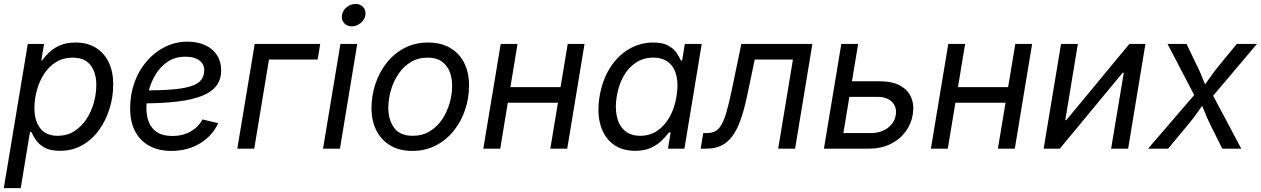

<svg xmlns="http://www.w3.org/2000/svg" viewBox="-24 -768 6515 992"><path d="M-4.4 204.1 119.6 -541H203.6L189.5 -455.6H193.4Q206.5 -474.1 228.5 -495.8Q250.5 -517.6 284.2 -533Q317.9 -548.3 366.2 -548.3Q426.3 -548.3 470 -522Q513.7 -495.6 537.4 -447Q561 -398.4 561 -331.5Q561 -268.6 542.2 -207.3Q523.4 -146 488 -96.7Q452.6 -47.4 401.6 -18.1Q350.6 11.2 285.6 11.2Q235.4 11.2 205.8 -5.6Q176.3 -22.5 160.9 -45.4Q145.5 -68.4 138.2 -85.9H130.9L83 204.1ZM273.9 -66.4Q322.3 -66.4 359.6 -90.1Q397 -113.8 422.4 -152.3Q447.8 -190.9 460.7 -237.3Q473.6 -283.7 473.6 -329.1Q473.6 -392.6 443.6 -431.4Q413.6 -470.2 351.6 -470.2Q302.7 -470.2 265.6 -447.3Q228.5 -424.3 203.9 -386.2Q179.2 -348.1 166.5 -301.8Q153.8 -255.4 153.8 -208.5Q153.8 -143.6 184.1 -105Q214.4 -66.4 273.9 -66.4Z M861.8 11.7Q795.4 11.7 747.8 -14.2Q700.2 -40 674.3 -89.1Q648.4 -138.2 648.4 -208.5Q648.4 -280.3 671.1 -342.8Q693.8 -405.3 734.6 -452.4Q775.4 -499.5 829.1 -526.1Q882.8 -552.7 944.3 -552.7Q997.1 -552.7 1036.1 -534.7Q1075.2 -516.6 1096.9 -483.2Q1118.7 -449.7 1118.7 -404.3Q1118.7 -358.4 1094.7 -325.9Q1070.8 -293.5 1021 -273.2Q971.2 -252.9 893.8 -243.4Q816.4 -233.9 709.5 -233.9L721.2 -300.8Q810.5 -300.8 870.6 -306.2Q930.7 -311.5 965.8 -323.7Q1001 -335.9 1016.1 -356Q1031.2 -376 1031.2 -405.8Q1031.2 -437.5 1005.4 -456.3Q979.5 -475.1 935.5 -475.1Q881.3 -475.1 842.8 -449.5Q804.2 -423.8 779.8 -383.1Q755.4 -342.3 743.9 -296.1Q732.4 -250 732.4 -208Q732.4 -168.5 745.4 -136.2Q758.3 -104 787.8 -84.7Q817.4 -65.4 867.2 -65.4Q919.9 -65.4 960.7 -88.6Q1001.5 -111.8 1022 -150.9L1103.5 -131.8Q1073.7 -65.9 1009 -27.1Q944.3 11.7 861.8 11.7Z M1630.4 -541 1617.2 -460.4H1365.7L1289.6 0H1202.1L1292 -541Z M1645 0 1734.9 -541H1821.8L1732.4 0ZM1793.5 -631.8Q1768.6 -631.8 1753.7 -648.9Q1738.8 -666 1742.7 -689.9Q1746.6 -714.4 1767.3 -731Q1788.1 -747.6 1813 -747.6Q1837.9 -747.6 1852.8 -731Q1867.7 -714.4 1863.8 -689.9Q1859.9 -666 1839.1 -648.9Q1818.4 -631.8 1793.5 -631.8Z M2106 11.7Q2040.5 11.7 1993.4 -15.9Q1946.3 -43.5 1920.9 -93.3Q1895.5 -143.1 1895.5 -210Q1895.5 -274.4 1915.8 -335Q1936 -395.5 1974.1 -443.6Q2012.2 -491.7 2066.2 -520Q2120.1 -548.3 2188 -548.3Q2253.4 -548.3 2301 -521Q2348.6 -493.7 2374 -443.6Q2399.4 -393.6 2399.4 -326.2Q2399.4 -260.7 2378.9 -200.2Q2358.4 -139.6 2319.8 -91.8Q2281.2 -43.9 2227.3 -16.1Q2173.3 11.7 2106 11.7ZM2107.9 -66.4Q2158.2 -66.4 2196.3 -89.6Q2234.4 -112.8 2260 -150.6Q2285.6 -188.5 2298.8 -234.1Q2312 -279.8 2312 -324.7Q2312 -366.7 2298.6 -399.4Q2285.2 -432.1 2257.3 -451.2Q2229.5 -470.2 2185.5 -470.2Q2136.2 -470.2 2098.4 -447.3Q2060.5 -424.3 2034.7 -386Q2008.8 -347.7 1995.6 -301.8Q1982.4 -255.9 1982.4 -210.4Q1982.4 -148.4 2012.5 -107.4Q2042.5 -66.4 2107.9 -66.4Z M2892.1 -317.9 2878.4 -237.3H2579.1L2592.3 -317.9ZM2649.9 -541 2560.5 0H2473.1L2563 -541ZM2996.1 -541 2906.7 0H2819.3L2909.2 -541Z M3257.3 11.2Q3189.5 11.2 3143.3 -23.4Q3097.2 -58.1 3078.6 -121.3Q3060.1 -184.6 3073.7 -269.5Q3088.4 -355.5 3127.9 -417.7Q3167.5 -480 3225.3 -514.2Q3283.2 -548.3 3351.1 -548.3Q3400.4 -548.3 3429 -532.2Q3457.5 -516.1 3471.9 -494.4Q3486.3 -472.7 3494.1 -455.1H3500.5L3514.2 -541H3601.6L3512.2 0H3427.2L3440.9 -83.5H3432.1Q3418 -64.9 3395.8 -42.7Q3373.5 -20.5 3339.8 -4.6Q3306.2 11.2 3257.3 11.2ZM3284.2 -66.4Q3333.5 -66.4 3372.1 -92.5Q3410.6 -118.7 3436.3 -164.6Q3461.9 -210.4 3471.2 -270.5Q3481.4 -330.6 3471.2 -375.5Q3460.9 -420.4 3430.7 -445.3Q3400.4 -470.2 3351.1 -470.2Q3300.3 -470.2 3261 -444.1Q3221.7 -418 3196.8 -372.8Q3171.9 -327.6 3162.6 -270.5Q3152.8 -212.4 3163.1 -166Q3173.3 -119.6 3203.6 -93Q3233.9 -66.4 3284.2 -66.4Z M3596.2 0 3609.4 -80.6H3628.9Q3653.3 -80.6 3671.1 -89.8Q3689 -99.1 3703.1 -123Q3717.3 -147 3729.7 -189.9Q3742.2 -232.9 3756.3 -300.3L3806.2 -541H4173.3L4084 0H3996.6L4072.8 -460.4H3875.5L3835.4 -269.5Q3816.4 -178.2 3790.3 -118.4Q3764.2 -58.6 3724.9 -29.3Q3685.5 0 3625.5 0Z M4364.7 -348.1H4521.5Q4585.4 -348.1 4626.2 -325.9Q4667 -303.7 4683.6 -264.9Q4700.2 -226.1 4691.9 -175.8Q4683.6 -126 4653.6 -86.2Q4623.5 -46.4 4575.7 -23.2Q4527.8 0 4464.8 0H4232.9L4322.8 -541H4409.7L4333.5 -80.6H4476.1Q4526.4 -80.6 4561.8 -106.4Q4597.2 -132.3 4604 -172.9Q4610.8 -214.4 4585 -241Q4559.1 -267.6 4509.3 -267.6H4351.1Z M5204.6 -317.9 5190.9 -237.3H4891.6L4904.8 -317.9ZM4962.4 -541 4873 0H4785.6L4875.5 -541ZM5308.6 -541 5219.2 0H5131.8L5221.7 -541Z M5804.7 0H5716.8L5782.2 -392.1H5776.4L5451.7 0H5368.2L5458 -541H5544.9L5480 -147.5H5485.4L5811 -541H5894Z M5907.7 0 6174.8 -310.5 6163.1 -244.1 6008.3 -541H6106.4L6157.2 -435.5Q6176.8 -396.5 6190.2 -361.8Q6203.6 -327.1 6218.8 -293.9H6173.3Q6199.7 -327.1 6223.4 -361.8Q6247.1 -396.5 6279.3 -435.5L6366.2 -541H6470.2L6216.3 -240.7L6226.6 -305.7L6389.2 0H6291L6230.5 -121.6Q6211.4 -159.7 6198.5 -193.4Q6185.5 -227.1 6170.4 -258.3H6215.8Q6190.4 -227.1 6167.5 -193.4Q6144.5 -159.7 6112.3 -121.6L6011.2 0Z"/></svg>

Font: Inter 17pt
Style: Italic
Weight: 400
Italic angle: -9.3988°
Version: Version 4.001;git-66647c0bb